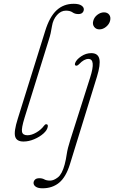

<svg xmlns="http://www.w3.org/2000/svg" viewBox="-20 -737 601 1010"><path d="M367.5 -717Q395 -717 408 -708.2Q421 -699.5 421 -688Q421 -678 414 -670.5Q407 -663 392 -663Q374 -663 361.5 -672Q349 -681 326.5 -681Q300.5 -681 279.8 -657.8Q259 -634.5 253.5 -600Q250 -578.5 246.5 -562.5Q243 -546.5 235.5 -523.5L109.5 -118.5Q92 -62 95.8 -43.8Q99.5 -25.5 124.5 -25.5Q146 -25.5 171 -40Q196 -54.5 211.5 -75.5Q217 -83.5 223 -83.5Q233 -83.5 231.5 -71.5Q229 -53 209 -35Q189 -17 160.2 -4.8Q131.5 7.5 103.5 7.5Q67.5 7.5 59.8 -18.5Q52 -44.5 73.5 -112.5L217.5 -573.5Q240.5 -648.5 277.5 -682.8Q314.5 -717 367.5 -717ZM503 -582.5Q485 -582.5 475.2 -595.8Q465.5 -609 470.5 -627Q475.5 -646.5 492.2 -659.2Q509 -672 527 -672Q545.5 -672 554.8 -659.2Q564 -646.5 559 -627Q554 -609 537.8 -595.8Q521.5 -582.5 503 -582.5ZM490 -333.5 348 126.5Q327 194.5 291.2 224Q255.5 253.5 203.5 253.5Q180 253.5 168.2 245.2Q156.5 237 156.5 225.5Q156.5 216 163.8 208.2Q171 200.5 187 200.5Q202.5 200.5 213.5 206.8Q224.5 213 244 213Q262.5 213 284.5 196Q306.5 179 320 129Q327 103 331.2 73.2Q335.5 43.5 350 -1.5L454.5 -330Q485.5 -427 445 -427Q422 -427 396.5 -400Q386.5 -390 380 -391.5Q371.5 -393 375 -405Q381.5 -423.5 406.8 -440.5Q432 -457.5 460 -457.5Q495.5 -457.5 502.5 -427.2Q509.5 -397 490 -333.5Z"/></svg>

Font: Fraunces 9pt Soft Thin
Style: Italic
Weight: 100
Italic angle: -16°
Version: Version 1.000;[b76b70a41]